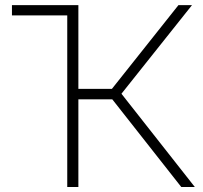

<svg xmlns="http://www.w3.org/2000/svg" viewBox="-20 -748 811 768"><path d="M249 0V-686.5H27.8V-727.5H293.5V-392.6H427.7L693.8 -727.5H748L465.8 -373L759.3 0H705.1L429.2 -350.6H293.5V0Z"/></svg>

Font: Inter Display ExtraLight
Style: Regular
Weight: 200
Designer: Rasmus Andersson
Foundry: rsms
Version: Version 4.000;git-a52131595